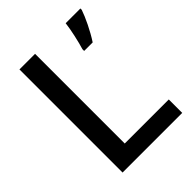

<svg xmlns="http://www.w3.org/2000/svg" viewBox="-202 -827 940 940"><g transform="rotate(-45 268.0 -357.0)"><path d="M95 0H508V-93H203V-714H95ZM517 -705V-714H415C410 -671 395 -605 383 -566V-554H442C473 -601 504 -666 517 -705Z"/></g></svg>

Font: Noto Sans Malayalam Medium
Style: Regular
Weight: 500
Designer: Jelle Bosma - Monotype Design Team
Foundry: Monotype Imaging Inc.
Version: Version 2.104